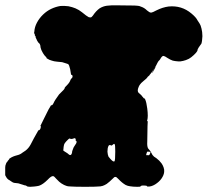

<svg xmlns="http://www.w3.org/2000/svg" viewBox="-82 -678 798 738"><path d="M515 -420Q516 -421 517 -422Q516 -420 510 -409Q508 -406 506.5 -403Q505 -400 504 -398.5Q503 -397 503 -397Q502 -398 506 -406Q509 -413 515 -420ZM445 -656Q453 -656 461 -652Q473 -648 483 -638Q493 -630 496 -630Q498 -629 501 -630Q504 -630 519 -638Q543 -650 566 -653Q616 -658 654 -626Q672 -611 677 -600Q679 -598 681 -594Q686 -587 689 -580Q693 -569 695 -555Q696 -547 696 -539Q695 -518 692 -510Q691 -508 688 -504.5Q685 -501 682 -496Q680 -492 678 -489Q677 -486 677 -484.5Q677 -483 676.5 -482.5Q676 -482 675 -480Q673 -476 663 -466.5Q653 -457 644 -452Q632 -446 622 -444Q610 -441 603 -442Q590 -443 582 -445Q573 -448 562 -455Q552 -462 547 -463Q541 -464 534 -451Q531 -446 529 -445Q526 -442 523 -436Q519 -427 512 -416Q509 -413 507 -409Q505 -405 500 -398.5Q495 -392 493 -390L492 -388L486 -383Q482 -376 470 -367Q459 -358 456 -353Q453 -349 451 -344Q444 -328 451 -321Q454 -319 457.5 -315.5Q461 -312 461 -312L463 -310Q465 -306 466 -306Q467 -306 467.5 -304.5Q468 -303 470 -301Q472 -299 473 -299L474 -300Q474 -299 476 -296Q481 -285 484 -261Q486 -246 486 -233Q486 -228 485.5 -225Q485 -222 485 -220.5Q485 -219 485 -218.5Q485 -218 484 -218L483 -215Q484 -214 484 -214Q487 -214 485 -193Q485 -185 484.5 -161.5Q484 -138 484 -133Q483 -116 487 -108Q488 -106 492 -102Q498 -95 500 -90Q503 -82 510 -76Q513 -74 519 -70Q531 -61 539 -50Q545 -41 547 -34Q550 -26 549 -17Q548 -5 539 8Q530 21 514 31Q499 40 486 39Q483 39 483 38Q483 35 470.5 35Q458 35 458 39Q458 40 445 40Q430 40 418 38Q409 37 401 33Q387 25 373 10Q368 5 366 3.5Q364 2 361 2Q357 2 351 9Q339 21 328 29Q320 34 312.5 36.5Q305 39 293 39Q286 40 245.5 40Q205 40 194 39Q179 39 172 36Q165 34 154 27Q147 23 134 9Q126 -1 122 -1Q115 -2 101 13Q83 31 68 36Q60 38 49 39Q32 41 25 39Q22 39 22 38L19 36L17 35Q14 35 13.5 34.5Q13 34 10 33.5Q7 33 5.5 32Q4 31 0.5 30.5Q-3 30 -6 28.5Q-9 27 -13.5 26.5Q-18 26 -22 25.5Q-26 25 -27 25Q-28 25 -28 24.5Q-28 24 -28.5 24.5Q-29 25 -29 24.5Q-29 24 -30 24Q-31 24 -31 24Q-31 24 -34.5 22Q-38 20 -40 18.5Q-42 17 -45 15Q-54 11 -59 1Q-60 -1 -61 -2.5Q-62 -4 -62 -5Q-62 -6 -62 -19Q-62 -32 -62 -34Q-62 -42 -59 -48Q-58 -50 -58 -51Q-58 -52 -55.5 -54.5Q-53 -57 -53 -58Q-53 -59 -49.5 -62.5Q-46 -66 -46.5 -67Q-47 -68 -43 -70Q-33 -77 -17 -81Q-4 -84 4 -91Q10 -95 16 -99Q28 -108 36 -123Q39 -128 47 -144L48 -146L66 -178Q66 -176 69 -178Q74 -181 75 -191V-194L74 -193Q73 -193 73 -193.5Q73 -194 88 -224Q103 -254 104.5 -257Q106 -260 111 -268L115 -275V-274Q116 -272 117 -273Q121 -275 124 -282Q128 -292 145 -315Q150 -320 162 -332Q167 -337 167 -341Q167 -342 175 -350Q186 -361 189 -371Q191 -375 193 -376.5Q195 -378 196 -380Q197 -382 197 -384.5Q197 -387 195.5 -389Q194 -391 193 -390Q192 -390 191 -392Q188 -415 184 -425Q182 -431 179 -432Q177 -433 173 -434Q169 -435 163.5 -437Q158 -439 157 -439Q152 -440 137 -441Q125 -442 117 -445Q106 -448 101 -452Q99 -453 98 -453.5Q97 -454 97 -455.5Q97 -457 93.5 -460.5Q90 -464 90 -464Q90 -464 87.5 -467.5Q85 -471 85 -471Q85 -471 82 -476Q76 -486 74 -495Q74 -497 73.5 -498.5Q73 -500 73 -503Q72 -507 70 -510Q65 -515 64.5 -515.5Q64 -516 63 -518Q62 -520 61.5 -521Q61 -522 60.5 -522Q60 -522 60 -523Q60 -524 59.5 -524.5Q59 -525 58.5 -527Q58 -529 57.5 -529Q57 -529 56.5 -531Q56 -533 55.5 -533Q55 -533 55 -535Q55 -541 53 -540Q52 -540 52 -542.5Q52 -545 51.5 -547Q51 -549 50 -549Q49 -549 49 -551Q49 -553 50 -557Q51 -574 60 -591Q69 -608 83.5 -622Q98 -636 115 -644Q132 -652 150 -655Q165 -656 181 -654Q196 -651 208 -646Q222 -640 233 -631Q251 -616 259 -612Q262 -611 265 -611Q268 -611 270 -612.5Q272 -614 275 -618Q287 -636 301 -646Q314 -654 329 -656Q335 -657 347.5 -657.5Q360 -658 370 -657.5Q380 -657 410.5 -657Q441 -657 445 -656ZM207 -146Q206 -148 200 -145.5Q194 -143 190 -144Q186 -146 184.5 -145.5Q183 -145 181 -143Q179 -141 173 -135Q166 -128 164 -121Q162 -112 162 -107Q162 -106 161.5 -103Q161 -100 161.5 -99Q162 -98 167.5 -95Q173 -92 177 -89Q181 -86 183 -84Q185 -82 188 -82Q193 -82 195 -92Q195 -97 197 -101Q200 -112 207 -121Q214 -130 212 -135Q211 -137 209.5 -137Q208 -137 209 -139Q210 -144 207 -146ZM359 -123Q358 -125 356.5 -125Q355 -125 352.5 -122.5Q350 -120 348 -119Q346 -118 345 -119Q338 -123 335 -117Q331 -109 331 -95Q332 -83 335 -76Q337 -73 342.5 -67Q348 -61 351 -59Q355 -56 358 -58Q361 -61 361 -95Q361 -120 359 -123ZM490 -95H484L483 -94Q482 -92 482 -90Q482 -89 482 -88.5Q482 -88 481 -88Q480 -88 480 -85Q480 -83 481 -82Q484 -79 484 -81Q484 -83 486 -82Q488 -81 490 -81Q493 -82 495 -88Q497 -94 496.5 -94Q496 -94 490 -95Z"/></svg>

Font: TT2020 Style B
Style: Italic
Weight: 400
Italic angle: -15°
Version: Version 0.2.000